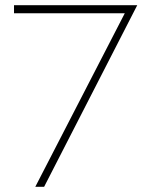

<svg xmlns="http://www.w3.org/2000/svg" viewBox="-20 -720 558 740"><path d="M34 -669V-700H509L150 0H116L461 -669Z"/></svg>

Font: Jost* Thin
Style: Regular
Weight: 200
Version: Version 3.7